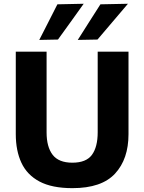

<svg xmlns="http://www.w3.org/2000/svg" viewBox="-20 -988 768 1022"><path d="M365.5 13.5Q256.5 13.5 190.2 -21.8Q124 -57 94 -121.5Q64 -186 64 -274V-713H228V-283Q228 -206 260.2 -164Q292.5 -122 365 -122Q439 -122 469.5 -164Q500 -206 500 -283.5V-713H664V-273.5Q664 -141.5 592.5 -64Q521 13.5 365.5 13.5ZM394 -775.5Q424 -823 454.2 -870.5Q484.5 -918 514.5 -965L661 -968Q619 -919 578.5 -871Q538 -823 499 -777.5ZM189 -775.5Q213.5 -823.5 237.5 -870.5Q261 -917.5 285.5 -965L425.5 -968Q390 -919 356 -871Q321.5 -823 288.5 -777.5Z"/></svg>

Font: Heraclito
Style: Bold
Weight: 700
Designer: Kostas Bartsokas (font) & Cristiano Sobral (main changes)
Foundry: Kostas Bartsokas (font) & Cristiano Sobral (main changes)
Version: Version 1.00;July 8, 2020;FontCreator 13.0.0.2655 64-bit